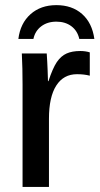

<svg xmlns="http://www.w3.org/2000/svg" viewBox="-20 -740 394 760"><path d="M173.8 -270V0H69.3V-404.8Q69.3 -438 68.6 -468.3Q67.9 -498.5 66.4 -528.3H165Q166 -511.7 167 -494.6Q168 -477.5 168.5 -462.4Q168.9 -447.3 169.4 -435.8Q169.9 -424.3 169.9 -418.9H171.9Q188 -468.8 205.1 -494.6Q221.7 -518.6 243.7 -528.3Q265.6 -538.1 297.9 -538.1Q318.4 -538.1 335.4 -532.7V-440.4Q313.5 -446.3 284.7 -446.3Q231.4 -446.3 202.6 -401.1Q173.8 -356 173.8 -270ZM203.1 -719.7Q265.1 -719.7 304.9 -684.6Q344.7 -649.4 353.5 -585.9H293.9Q286.6 -618.2 262.5 -636.2Q238.3 -654.3 203.1 -654.3Q167.5 -654.3 143.1 -635.7Q118.7 -617.2 112.3 -585.9H52.7Q60.5 -647.9 100.8 -683.8Q141.1 -719.7 203.1 -719.7Z"/></svg>

Font: Arimo Medium
Style: Regular
Weight: 500
Designer: Steve Matteson
Foundry: Monotype Imaging Inc.
Version: Version 1.33